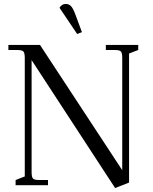

<svg xmlns="http://www.w3.org/2000/svg" viewBox="-20 -927 767 961"><path d="M22 -676.8V-702.1H180.2L591.8 -75.2V-637.2Q591.8 -662.1 585 -669.4Q578.1 -676.8 553.2 -676.8H509.8V-702.1H671.9V-676.8L626 -659.2V-13.2L556.2 14.2L138.2 -626V-65.9Q138.2 -40.5 145.3 -33.2Q152.3 -25.9 176.8 -25.9H220.2V0H58.1V-25.9L104 -43.9V-637.2Q104 -662.1 96.9 -669.4Q89.8 -676.8 64.9 -676.8ZM277.8 -888.2Q290 -907.2 308.1 -907.2Q325.2 -907.2 335.4 -896.2Q345.7 -885.3 356 -857.9L390.1 -766.1L366.2 -756.8Z"/></svg>

Font: Dihjauti S
Style: Regular
Weight: 400
Designer: T. Christopher White
Version: Version 3.0.0